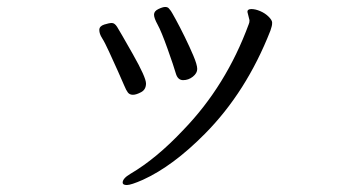

<svg xmlns="http://www.w3.org/2000/svg" viewBox="-20 -489 1040 551"><path d="M361.5 -217Q352 -217 347 -223.5Q342 -230 336.5 -243.5Q331 -257 318.5 -284.5Q306 -312 293.5 -339.5Q281 -367 273 -379.5Q265 -392 265 -403Q265 -414 279 -418.5Q293 -423 301 -423Q309 -423 316 -412Q323 -401 361 -334Q399 -267 399 -249.5Q399 -232 385 -224.5Q371 -217 361.5 -217ZM696 -431 690 -455Q690 -463 701.5 -463Q713 -463 727 -457Q741 -451 751 -441Q761 -431 761 -424Q761 -417 759.5 -412.5Q758 -408 756 -401Q687 -225 568 -105Q476 -12 390 27Q356 42 344 42Q332 42 332 35Q332 23 354 10Q429 -34 506 -116Q629 -243 694 -420Q696 -424 696 -431ZM510 -383.5Q524 -355 535 -329Q546 -303 546 -291Q546 -279 533.5 -269Q521 -259 505.5 -259Q490 -259 484.5 -278.5Q479 -298 461 -348.5Q443 -399 432.5 -418Q422 -437 422 -447Q422 -457 434.5 -463Q447 -469 454 -469Q461 -469 464.5 -465Q468 -461 470.5 -457.5Q473 -454 484.5 -433Q496 -412 510 -383.5Z"/></svg>

Font: ToneOZ-Pinyin-WenKai-Regular
Style: Regular
Weight: 400
Designer: Fontworks Inc.
Foundry: ToneOZ
Version: Version 0.240331